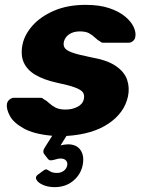

<svg xmlns="http://www.w3.org/2000/svg" viewBox="-20 -550 593 790"><path d="M203.1 220Q176.4 219.6 156.6 210.7Q136.7 201.9 130.2 189.9Q123.7 177.9 135.2 169L157.2 152.9Q167.2 144.9 173.2 147.7Q179.2 150.5 188 156Q196.7 161.5 215.6 161.5Q230.7 161.5 242.2 152.9Q253.6 144.3 256.4 131.5Q259.1 119.1 251.9 110.7Q244.6 102.2 228.9 102.2Q219.9 102.2 209.9 105.5Q200 108.7 191.2 109.6Q182.5 110.5 177.1 103.7L162 84.2Q157.4 77.6 158.5 70.5Q159.6 63.4 167.4 52L194.9 8.6Q119.6 2 77.6 -21.6Q35.5 -45.1 20.4 -73.6Q5.3 -102 8.5 -122.5Q10.5 -133.5 19.3 -140.6Q28.1 -147.6 37 -147.6H146.4Q149.9 -147.6 152.8 -146.9Q155.7 -146.1 158.5 -142.7Q171.2 -136.4 182.1 -125.9Q193 -115.4 208.7 -107.3Q224.5 -99.2 249.5 -99.2Q277 -99.2 298.8 -110.4Q320.6 -121.5 325 -142.7Q328.5 -158.9 321.3 -169.6Q314.1 -180.4 288.9 -189.9Q263.6 -199.5 211.1 -210.4Q161.1 -221.6 126.7 -241.4Q92.3 -261.1 77.9 -292.7Q63.6 -324.3 73.1 -368.8Q81.8 -408.8 114.8 -445.7Q147.9 -482.6 203.3 -506.3Q258.7 -530 332.5 -530Q389.6 -530 429.7 -516.4Q469.9 -502.8 494.7 -482.1Q519.6 -461.4 529.9 -439Q540.1 -416.6 536.9 -399.4Q535.9 -388.8 527.6 -381.5Q519.2 -374.3 510.2 -374.3H404.6Q400.4 -374.3 397.4 -375.6Q394.5 -376.9 392.5 -379.1Q381.1 -385.1 371.1 -395.1Q361 -405 347 -412.9Q333 -420.8 308.6 -420.8Q281.7 -420.8 264.4 -408.8Q247.1 -396.8 242.9 -378.1Q239.7 -364.9 245.7 -354Q251.7 -343.1 276.4 -334Q301.1 -324.9 354.9 -314.2Q421.5 -302.7 457 -278.2Q492.5 -253.6 503.2 -221.2Q514 -188.9 506.6 -153.4Q492.1 -85.7 426.6 -41.5Q361 2.8 253.4 9.4L229.1 48.4Q235.5 46.4 245.2 45.1Q254.9 43.8 259.4 43.8Q295.5 43.8 311.7 68Q327.9 92.3 319.9 130.8Q311.6 169.2 280.2 194.8Q248.9 220.4 203.1 220Z"/></svg>

Font: Rubik Light
Style: Italic
Weight: 300
Italic angle: -12°
Designer: Hubert and Fischer
Foundry: Hubert and Fischer
Version: Version 2.300;gftools[0.9.30]